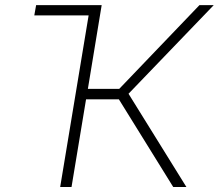

<svg xmlns="http://www.w3.org/2000/svg" viewBox="-20 -748 875 768"><path d="M365.2 -727.5 357.9 -686.5H117.2L124.5 -727.5ZM220.7 0 341.3 -727.5H386.7L331.5 -392.6H457L777.8 -727.5H835L494.1 -373L725.6 0H672.9L455.6 -350.6H324.2L266.1 0Z"/></svg>

Font: Inter 20pt ExtraLight
Style: Italic
Weight: 250
Italic angle: -9.3988°
Version: Version 4.001;git-66647c0bb